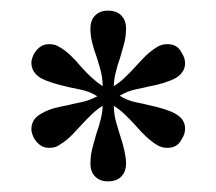

<svg xmlns="http://www.w3.org/2000/svg" viewBox="-20 -786 407 361"><path d="M234 -551Q225 -561 214.5 -571Q204 -581 194 -587Q194 -571 199 -554Q204 -537 205 -534Q217 -498 217 -479Q217 -463 208 -454Q199 -445 183 -445Q168 -445 159 -454Q150 -463 150 -479Q150 -495 155 -512.5Q160 -530 161 -534Q173 -568 173 -587Q163 -581 152.5 -571Q142 -561 133 -551Q131 -549 118.5 -535.5Q106 -522 91 -513Q84 -508 72 -508Q55 -508 44 -526Q39 -536 39 -543Q39 -562 57 -572Q72 -581 89.5 -584.5Q107 -588 111 -589Q114 -590 131 -593.5Q148 -597 163 -605Q149 -614 131.5 -617.5Q114 -621 110 -622Q74 -630 57 -639Q39 -650 39 -668Q39 -675 44 -685Q55 -703 72 -703Q84 -703 91 -698Q102 -692 112.5 -682Q123 -672 132 -661Q153 -637 173 -624Q173 -641 168 -658Q163 -675 162 -678Q157 -691 153.5 -705Q150 -719 150 -732Q150 -748 159 -757Q168 -766 183 -766Q199 -766 208 -757Q217 -748 217 -732Q217 -716 212 -699Q207 -682 206 -678Q194 -644 194 -624Q204 -630 214.5 -640Q225 -650 234 -660Q236 -662 248.5 -675.5Q261 -689 276 -698Q284 -703 295 -703Q314 -703 322 -686Q328 -677 328 -667Q328 -650 310 -639Q291 -629 258 -623Q255 -622 237.5 -618.5Q220 -615 205 -606Q219 -597 236.5 -593.5Q254 -590 257 -589Q295 -581 310 -572Q328 -562 328 -544Q328 -534 322 -525Q314 -508 295 -508Q284 -508 276 -513Q257 -524 234 -551Z"/></svg>

Font: Raigarh Medium
Style: Regular
Weight: 500
Designer: jaikishan Patel
Foundry: MagicType
Version: Version 1.000